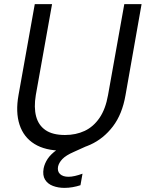

<svg xmlns="http://www.w3.org/2000/svg" viewBox="-20 -720 708 933"><path d="M282 12Q200 12 147.5 -20.5Q95 -53 75 -114Q55 -175 70 -258L149 -700H233L154 -258Q144 -198 155.5 -154.5Q167 -111 201.5 -87.5Q236 -64 296 -64Q349 -64 391.5 -84Q434 -104 463.5 -147Q493 -190 505 -258L584 -700H668L590 -258Q574 -165 528.5 -105.5Q483 -46 419 -17Q355 12 282 12ZM293 193Q263 193 237.5 183.5Q212 174 199 153Q186 132 192 98Q197 74 211.5 52Q226 30 255 9Q284 -12 330 -30L387 -53L401 -10L339 18Q300 35 283 53Q266 71 262 90Q258 113 272 126Q286 139 313 139Q327 139 344.5 135Q362 131 381 124L371 180Q353 186 333 189.5Q313 193 293 193Z"/></svg>

Font: DM Sans 24pt
Style: Italic
Weight: 400
Italic angle: -10°
Designer: Colophon Foundry, Jonny Pinhorn
Foundry: Colophon Foundry
Version: Version 4.004;gftools[0.9.30]